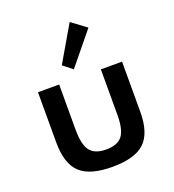

<svg xmlns="http://www.w3.org/2000/svg" viewBox="-148 -930 960 1060"><g transform="rotate(-20 332.0 -400.0)"><path d="M332 16Q463.5 16 521.2 -38.2Q579 -92.5 579 -217.5V-512H454.5V-245.5Q454.5 -158.5 426.8 -122.2Q399 -86 332 -86Q265.5 -86 237.5 -122.2Q209.5 -158.5 209.5 -245.5V-512H85V-217.5Q85 -92.5 142.5 -38.2Q200 16 332 16ZM314.5 -563 469 -752 382 -816.5 259.5 -606.5Z"/></g></svg>

Font: Spartan SemiBold
Style: Regular
Weight: 600
Designer: Matt Bailey, Mirko Velimirovic
Foundry: Matt Bailey
Version: Version 1.003; ttfautohint (v1.8.3)